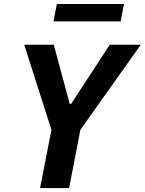

<svg xmlns="http://www.w3.org/2000/svg" viewBox="-20 -958 737 978"><path d="M332 0 389.5 -297 697 -730H539L342.5 -429H335L254 -730H103.5L242 -296.5L184 0ZM611.5 -937.5H269.5L252.5 -849H594.5Z"/></svg>

Font: Monaspace Neon
Style: Bold Italic
Weight: 700
Italic angle: -11°
Designer: Riley Cran & the Lettermatic Team
Foundry: Lettermatic
Version: Version 1.200 (Monaspace Neon)